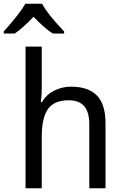

<svg xmlns="http://www.w3.org/2000/svg" viewBox="-58 -1010 662 1030"><path d="M166 -537Q166 -497 161 -462H167Q190 -502 232 -523.5Q274 -545 323 -545Q416 -545 462 -497.5Q508 -450 508 -349V0H421V-343Q421 -408 394 -440Q367 -472 311 -472Q231 -472 198.5 -424Q166 -376 166 -277V0H79V-760H166ZM286 -841V-830H225Q180 -859 122 -920Q64 -859 21 -830H-38V-841Q49 -938 78 -990H168Q195 -937 286 -841Z"/></svg>

Font: Noto Sans Display
Style: Regular
Weight: 400
Designer: Monotype Design team
Foundry: Monotype Imaging Inc.
Version: Version 1.000